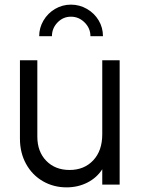

<svg xmlns="http://www.w3.org/2000/svg" viewBox="-20 -796 613 828"><path d="M66 -198V-536H141V-207Q141 -142 179.5 -102.5Q218 -63 280 -63Q343 -63 382 -104.5Q421 -146 421 -217V-536H496V0H421V-66Q397 -29 356.5 -8.5Q316 12 267 12Q211 12 165 -14.5Q119 -41 92.5 -89Q66 -137 66 -198ZM286 -776Q323 -776 355 -757.5Q387 -739 405.5 -708Q424 -677 424 -640H370Q370 -674 345 -699Q320 -724 286 -724Q252 -724 228 -699Q204 -674 204 -640H149Q149 -676 167.5 -707.5Q186 -739 217.5 -757.5Q249 -776 286 -776Z"/></svg>

Font: Eudoxus Sans
Style: Regular
Weight: 400
Designer: Stijn de Vries
Foundry: tokotype
Version: Version 2.005